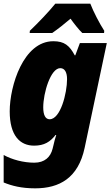

<svg xmlns="http://www.w3.org/2000/svg" viewBox="-22 -788 605 1048"><path d="M141 -620 140 -608H263C295 -630 329 -657 363 -686C380 -662 408 -626 427 -608H546L547 -620C521 -660 487 -726 471 -768H280C242 -721 185 -662 141 -620ZM170 240C302 240 405 184 440 19L561 -553H414L389 -486H386C357 -540 329 -563 269 -563C106 -563 31 -320 31 -180C31 -48 87 7 164 7C220 7 252 -14 281 -51H285C279 -32 273 -12 270 4L265 24C254 69 222 100 165 100C106 100 43 83 -2 58V208C42 226 94 240 170 240ZM249 -137C226 -137 214 -160 214 -202C214 -280 254 -416 307 -416C332 -416 344 -392 344 -356C344 -279 308 -137 249 -137Z"/></svg>

Font: Noto Sans SemiCondensed Black
Style: Italic
Weight: 900
Width: 4
Italic angle: -12°
Designer: Monotype Design Team
Foundry: Monotype Imaging Inc.
Version: Version 2.013